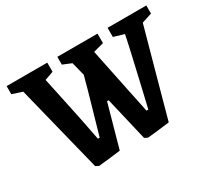

<svg xmlns="http://www.w3.org/2000/svg" viewBox="-123 -810 1117 1023"><g transform="rotate(-30 436.0 -298.5)"><path d="M223.1 8.8 204.1 -1 70.8 -536.1 8.8 -556.2V-606H258.8V-549.8L205.1 -530.8L259.8 -272.9L290 -120.1H300.8Q304.7 -135.3 341.3 -261.2Q377.9 -387.2 395 -453.1L374 -536.1L320.8 -558.1V-606H567.9V-547.9L503.9 -530.8L557.1 -272.9L588.9 -120.1H600.1Q602.5 -129.9 624.8 -225.3Q647 -320.8 666 -403.8Q685.1 -486.8 693.8 -530.8L629.9 -549.8V-606H868.2V-556.2L806.2 -536.1Q794.9 -497.1 732.7 -270.5Q670.4 -43.9 660.2 -6.8Q644 -4.4 586.2 2.2Q528.3 8.8 523.9 8.8L504.9 -1L441.9 -269H432.1L358.9 -6.8Q342.8 -4.4 285.2 2.2Q227.5 8.8 223.1 8.8Z"/></g></svg>

Font: Grenze SemiBold
Style: Regular
Weight: 600
Designer: Renata Polastri
Foundry: Omnibus-Type
Version: Version 1.002;PS 001.002;hotconv 1.0.88;makeotf.lib2.5.64775